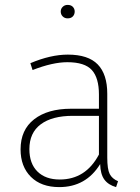

<svg xmlns="http://www.w3.org/2000/svg" viewBox="-20 -754 571 784"><path d="M256 -679Q244 -679 236 -687Q228 -695 228 -707Q228 -718 236 -726Q244 -734 256 -734Q270 -734 277.5 -726Q285 -718 285 -707Q285 -695 277.5 -687Q270 -679 256 -679ZM418 -111Q418 -63 428 -43.5Q438 -24 462 -14L454 10Q422 1 406 -21Q390 -43 389 -84Q331 10 222 10Q148 10 106 -32Q64 -74 64 -144Q64 -224 119.5 -267Q175 -310 270 -310H384V-368Q384 -436 355 -468Q326 -500 255 -500Q195 -500 113 -468L104 -496Q187 -531 257 -531Q340 -531 379 -491Q418 -451 418 -371ZM224 -21Q330 -21 384 -123V-281H277Q193 -281 146.5 -246.5Q100 -212 100 -145Q100 -86 133 -53.5Q166 -21 224 -21Z"/></svg>

Font: Fira Sans UltraLight
Style: Regular
Weight: 200
Designer: Carrois Corporate & Edenspiekermann AG
Foundry: Carrois Corporate GbR & Edenspiekermann AG
Version: Version 4.106;PS 004.106;hotconv 1.0.70;makeotf.lib2.5.58329